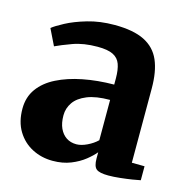

<svg xmlns="http://www.w3.org/2000/svg" viewBox="-89 -651 739 750"><g transform="rotate(15 280.0 -276.0)"><path d="M187 11Q142 11 104.2 -8.5Q66.5 -28 43.8 -65.2Q21 -102.5 21 -156Q21 -202.5 45.8 -236.8Q70.5 -271 114.8 -293.2Q159 -315.5 217.5 -327Q276 -338.5 343 -339V-364Q343 -399 335 -421.2Q327 -443.5 305.5 -454.2Q284 -465 242.5 -465Q186 -465 143.5 -449.5Q101 -434 77 -422.5L45 -488Q58 -499 92.2 -517.2Q126.5 -535.5 176 -550Q225.5 -564.5 284.5 -564.5Q361 -564.5 405.5 -542.2Q450 -520 469.2 -475.5Q488.5 -431 488.5 -362.5V-62L540 -61.5V-5Q529 -2.5 506.8 1Q484.5 4.5 459 7.2Q433.5 10 412.5 10Q376 10 363.5 -0.5Q351 -11 351 -42V-67.5Q338.5 -52 315.5 -33.5Q292.5 -15 260.2 -2Q228 11 187 11ZM260 -75.5Q279.5 -75.5 303 -86.8Q326.5 -98 343 -114V-277Q286 -277 250.5 -262.5Q215 -248 198.8 -224.2Q182.5 -200.5 182.5 -172Q182.5 -141 192.2 -119.8Q202 -98.5 219.2 -87Q236.5 -75.5 260 -75.5Z"/></g></svg>

Font: Merriweather 28pt ExtraBold
Style: Regular
Weight: 800
Version: Version 2.100